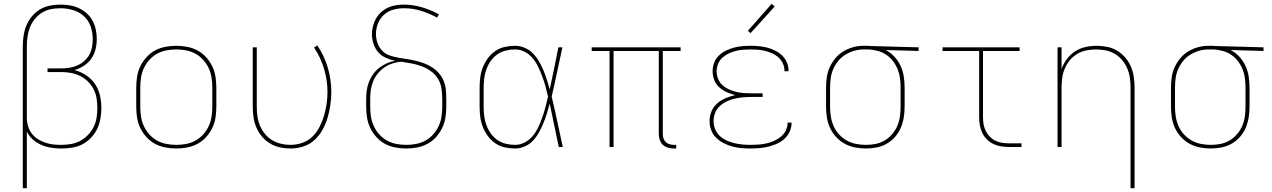

<svg xmlns="http://www.w3.org/2000/svg" viewBox="-20 -767 6640 1002"><path d="M99 215V-525Q99 -553 103 -580.5Q107 -608 117.5 -633.5Q128 -659 146 -681Q164 -703 188 -717.5Q212 -732 239.5 -737.5Q267 -743 295 -743Q319 -743 344 -739Q369 -735 391.5 -724.5Q414 -714 432.5 -697.5Q451 -681 463 -659Q475 -637 480 -612.5Q485 -588 485 -564V-563Q485 -536 478.5 -509.5Q472 -483 456.5 -461Q441 -439 418 -424Q395 -409 369 -401Q401 -393 429 -374.5Q457 -356 475.5 -329Q494 -302 501.5 -269.5Q509 -237 509 -204Q509 -176 504 -147.5Q499 -119 487 -94Q475 -69 455 -48Q435 -27 410 -14Q385 -1 356.5 3.5Q328 8 300 8Q274 8 247.5 4Q221 0 196.5 -10.5Q172 -21 151.5 -39Q131 -57 120 -81V215ZM297 -11Q323 -11 348.5 -15Q374 -19 397 -31Q420 -43 438.5 -62Q457 -81 468.5 -104Q480 -127 484 -152.5Q488 -178 488 -204Q488 -229 484 -254Q480 -279 468.5 -301.5Q457 -324 438.5 -342Q420 -360 397.5 -371Q375 -382 350 -386.5Q325 -391 300 -391H228V-410H300Q321 -410 342.5 -413.5Q364 -417 383.5 -425.5Q403 -434 419 -448Q435 -462 445.5 -480.5Q456 -499 460 -520.5Q464 -542 464 -563Q464 -563 464 -563Q464 -563 464 -563Q464 -597 453 -629Q442 -661 417.5 -683Q393 -705 360.5 -714.5Q328 -724 295 -724Q270 -724 245 -719Q220 -714 198.5 -700.5Q177 -687 161 -667Q145 -647 136 -623.5Q127 -600 123.5 -575Q120 -550 120 -525V-154V-146Q121 -125 127.5 -105Q134 -85 147 -68.5Q160 -52 177.5 -41Q195 -30 215 -23Q235 -16 255.5 -13.5Q276 -11 297 -11Z M900 8Q871 8 842.5 2.5Q814 -3 789 -16.5Q764 -30 744.5 -51.5Q725 -73 712.5 -98.5Q700 -124 695.5 -152.5Q691 -181 691 -210V-310Q691 -339 695.5 -367.5Q700 -396 712.5 -421.5Q725 -447 744.5 -468.5Q764 -490 789 -503.5Q814 -517 842.5 -522.5Q871 -528 900 -528Q929 -528 957.5 -522.5Q986 -517 1011 -503.5Q1036 -490 1055.5 -468.5Q1075 -447 1087.5 -421.5Q1100 -396 1104.5 -367.5Q1109 -339 1109 -310V-210Q1109 -181 1104.5 -152.5Q1100 -124 1087.5 -98.5Q1075 -73 1055.5 -51.5Q1036 -30 1011 -16.5Q986 -3 957.5 2.5Q929 8 900 8ZM900 -11Q926 -11 952 -16Q978 -21 1000.5 -33.5Q1023 -46 1040.5 -65.5Q1058 -85 1069 -108.5Q1080 -132 1084 -158Q1088 -184 1088 -210V-310Q1088 -336 1084 -362Q1080 -388 1069 -411.5Q1058 -435 1040.5 -454.5Q1023 -474 1000.5 -486.5Q978 -499 952 -504Q926 -509 900 -509Q874 -509 848 -504Q822 -499 799.5 -486.5Q777 -474 759.5 -454.5Q742 -435 731 -411.5Q720 -388 716 -362Q712 -336 712 -310V-210Q712 -184 716 -158Q720 -132 731 -108.5Q742 -85 759.5 -65.5Q777 -46 799.5 -33.5Q822 -21 848 -16Q874 -11 900 -11Z M1496 8Q1468 8 1440.5 2Q1413 -4 1389 -18.5Q1365 -33 1347 -54.5Q1329 -76 1318 -101.5Q1307 -127 1303 -154.5Q1299 -182 1299 -210V-520H1320V-210Q1320 -185 1323.5 -160Q1327 -135 1336.5 -112Q1346 -89 1362 -69Q1378 -49 1399.5 -36Q1421 -23 1445.5 -17Q1470 -11 1495 -11Q1527 -11 1557.5 -21.5Q1588 -32 1610.5 -54Q1633 -76 1647.5 -104.5Q1662 -133 1671 -163Q1680 -193 1684.5 -224.5Q1689 -256 1689 -288Q1689 -349 1671 -408.5Q1653 -468 1619 -519L1636 -530Q1672 -477 1690.5 -414.5Q1709 -352 1709 -287Q1709 -253 1704 -219Q1699 -185 1689.5 -152.5Q1680 -120 1663 -89.5Q1646 -59 1621 -36Q1596 -13 1563 -2.5Q1530 8 1496 8Z M2100 8Q2071 8 2042.5 2.5Q2014 -3 1989 -16.5Q1964 -30 1944.5 -51.5Q1925 -73 1912.5 -99Q1900 -125 1895.5 -153Q1891 -181 1891 -210V-250Q1891 -273 1894 -295.5Q1897 -318 1905.5 -339.5Q1914 -361 1927.5 -380Q1941 -399 1959 -413Q1977 -427 1998.5 -436.5Q2020 -446 2042 -450Q2017 -455 1993.5 -465.5Q1970 -476 1953.5 -495Q1937 -514 1929 -539Q1921 -564 1921 -589Q1921 -610 1926.5 -631Q1932 -652 1942.5 -670.5Q1953 -689 1969 -703.5Q1985 -718 2004.5 -727Q2024 -736 2045 -739.5Q2066 -743 2087 -743Q2135 -743 2182 -729Q2229 -715 2271 -692L2261 -675Q2221 -697 2177.5 -710.5Q2134 -724 2088 -724Q2060 -724 2032.5 -716.5Q2005 -709 1984 -690Q1963 -671 1952.5 -644.5Q1942 -618 1942 -589Q1942 -566 1950 -543Q1958 -520 1974 -503Q1990 -486 2012.5 -478Q2035 -470 2058.5 -466Q2082 -462 2105 -458.5Q2128 -455 2151 -449.5Q2174 -444 2196 -435.5Q2218 -427 2237.5 -414Q2257 -401 2272.5 -382.5Q2288 -364 2296.5 -342Q2305 -320 2307 -296.5Q2309 -273 2309 -250V-210Q2309 -181 2304.5 -153Q2300 -125 2287.5 -99Q2275 -73 2255.5 -51.5Q2236 -30 2211 -16.5Q2186 -3 2157.5 2.5Q2129 8 2100 8ZM2100 -11Q2126 -11 2152 -16Q2178 -21 2200.5 -33.5Q2223 -46 2240.5 -65.5Q2258 -85 2269 -108.5Q2280 -132 2284 -158Q2288 -184 2288 -210V-250Q2288 -277 2284 -304.5Q2280 -332 2266 -355.5Q2252 -379 2229 -395.5Q2206 -412 2180 -421.5Q2154 -431 2127 -436Q2100 -441 2073 -445Q2050 -443 2027 -435.5Q2004 -428 1985 -414.5Q1966 -401 1951 -382.5Q1936 -364 1927 -342Q1918 -320 1915 -296.5Q1912 -273 1912 -250V-210Q1912 -184 1916 -158Q1920 -132 1931 -108.5Q1942 -85 1959.5 -65.5Q1977 -46 1999.5 -33.5Q2022 -21 2048 -16Q2074 -11 2100 -11Z M2668 8Q2641 8 2614 2Q2587 -4 2564.5 -19.5Q2542 -35 2526 -57Q2510 -79 2500 -104Q2490 -129 2486.5 -156Q2483 -183 2483 -210V-310Q2483 -337 2486.5 -364Q2490 -391 2500 -416Q2510 -441 2526 -463Q2542 -485 2564.5 -500.5Q2587 -516 2614 -522Q2641 -528 2668 -528Q2694 -528 2718.5 -517.5Q2743 -507 2761.5 -488Q2780 -469 2793 -446.5Q2806 -424 2816 -400Q2826 -376 2834 -351Q2842 -326 2849 -301Q2861 -355 2872 -410Q2883 -465 2894 -520H2915Q2901 -456 2887.5 -391.5Q2874 -327 2859 -263Q2875 -198 2888.5 -132Q2902 -66 2917 0H2896Q2884 -56 2872.5 -112.5Q2861 -169 2849 -226Q2842 -200 2834 -174.5Q2826 -149 2816 -124.5Q2806 -100 2793 -76.5Q2780 -53 2762 -33.5Q2744 -14 2719 -3Q2694 8 2668 8ZM2668 -11Q2695 -11 2720 -24.5Q2745 -38 2762 -59.5Q2779 -81 2790.5 -106Q2802 -131 2811 -157Q2820 -183 2827 -209.5Q2834 -236 2840 -263Q2834 -289 2827 -315Q2820 -341 2810.5 -366.5Q2801 -392 2789.5 -416.5Q2778 -441 2761 -462Q2744 -483 2719.5 -496Q2695 -509 2668 -509Q2643 -509 2619 -503Q2595 -497 2575 -483Q2555 -469 2541 -449Q2527 -429 2518.5 -406Q2510 -383 2507 -358.5Q2504 -334 2504 -310V-210Q2504 -186 2507 -161.5Q2510 -137 2518.5 -114Q2527 -91 2541 -71Q2555 -51 2575 -37Q2595 -23 2619 -17Q2643 -11 2668 -11Z M3496 8Q3481 8 3465.5 3.5Q3450 -1 3439 -11.5Q3428 -22 3423 -37Q3418 -52 3418 -68V-501H3182V0H3161V-501H3068V-520H3532V-501H3439V-68Q3439 -56 3442.5 -45Q3446 -34 3454 -26Q3462 -18 3473.5 -14.5Q3485 -11 3496 -11H3509V8Z M3897 8Q3873 8 3849 6Q3825 4 3801.5 -2.5Q3778 -9 3756.5 -20Q3735 -31 3717.5 -48Q3700 -65 3691.5 -88Q3683 -111 3683 -135Q3683 -161 3693 -185.5Q3703 -210 3723 -227.5Q3743 -245 3767.5 -255Q3792 -265 3817 -271Q3794 -276 3772.5 -286Q3751 -296 3733.5 -311.5Q3716 -327 3707.5 -349.5Q3699 -372 3699 -396Q3699 -418 3707 -439.5Q3715 -461 3731 -476.5Q3747 -492 3767 -502Q3787 -512 3808.5 -518Q3830 -524 3852.5 -526Q3875 -528 3897 -528Q3919 -528 3941 -526Q3963 -524 3984 -518.5Q4005 -513 4025 -503Q4045 -493 4061 -478Q4077 -463 4086 -442.5Q4095 -422 4095 -400Q4095 -398 4095 -397Q4095 -396 4095 -395H4074Q4074 -396 4074 -397Q4074 -398 4074 -399Q4074 -418 4065.5 -436Q4057 -454 4043 -467Q4029 -480 4011 -488Q3993 -496 3974 -501Q3955 -506 3935.5 -507.5Q3916 -509 3897 -509Q3877 -509 3857.5 -507.5Q3838 -506 3819 -501Q3800 -496 3782 -487.5Q3764 -479 3749.5 -465.5Q3735 -452 3727.5 -433.5Q3720 -415 3720 -395Q3720 -375 3727.5 -356Q3735 -337 3749.5 -323.5Q3764 -310 3782.5 -301.5Q3801 -293 3820.5 -288Q3840 -283 3860 -281.5Q3880 -280 3900 -280H3960V-261H3900Q3878 -261 3856.5 -259Q3835 -257 3813.5 -252Q3792 -247 3772 -237.5Q3752 -228 3736 -213Q3720 -198 3712 -177.5Q3704 -157 3704 -135Q3704 -114 3712 -93.5Q3720 -73 3736 -58Q3752 -43 3771.5 -34Q3791 -25 3812 -20Q3833 -15 3854.5 -13Q3876 -11 3897 -11Q3918 -11 3938.5 -12.5Q3959 -14 3979.5 -18.5Q4000 -23 4019 -31.5Q4038 -40 4054.5 -53Q4071 -66 4080.5 -85Q4090 -104 4090 -125Q4090 -125 4090 -125.5Q4090 -126 4090 -127H4111Q4111 -126 4111 -125.5Q4111 -125 4111 -124Q4111 -101 4100.5 -79Q4090 -57 4072.5 -41.5Q4055 -26 4033.5 -16.5Q4012 -7 3989.5 -1.5Q3967 4 3943.5 6Q3920 8 3897 8ZM3897 -594 3883 -606 4007 -747 4023 -733Z M4499 8Q4471 8 4442.5 2.5Q4414 -3 4389 -16.5Q4364 -30 4344 -51.5Q4324 -73 4312 -99Q4300 -125 4295.5 -153Q4291 -181 4291 -210V-310Q4291 -337 4295 -364.5Q4299 -392 4310.5 -417Q4322 -442 4340 -463.5Q4358 -485 4381.5 -499Q4405 -513 4431.5 -520.5Q4458 -528 4486 -528Q4489 -528 4492.5 -528Q4496 -528 4500 -528Q4505 -528 4509 -528Q4513 -528 4518 -527L4774 -520V-501L4602 -506Q4628 -493 4648 -471Q4668 -449 4680 -423Q4692 -397 4696.5 -368Q4701 -339 4701 -310V-210Q4701 -182 4696.5 -154Q4692 -126 4681 -100Q4670 -74 4651 -52.5Q4632 -31 4607.5 -17Q4583 -3 4555 2.5Q4527 8 4499 8ZM4499 -11Q4525 -11 4550 -16Q4575 -21 4597 -34Q4619 -47 4636 -67Q4653 -87 4663 -110.5Q4673 -134 4676.5 -159Q4680 -184 4680 -210V-310Q4680 -334 4677 -358Q4674 -382 4665 -404.5Q4656 -427 4641.5 -446.5Q4627 -466 4607 -480Q4587 -494 4563.5 -500.5Q4540 -507 4516 -509H4500Q4497 -509 4493.5 -509Q4490 -509 4487 -509Q4462 -509 4438 -502Q4414 -495 4392.5 -482Q4371 -469 4355 -449.5Q4339 -430 4329 -407.5Q4319 -385 4315.5 -360Q4312 -335 4312 -310V-210Q4312 -184 4316 -158.5Q4320 -133 4330.5 -109Q4341 -85 4359 -65.5Q4377 -46 4399.5 -33.5Q4422 -21 4447.5 -16Q4473 -11 4499 -11Z M5244 0Q5224 0 5203 -3.5Q5182 -7 5163.5 -16Q5145 -25 5130 -40Q5115 -55 5106 -74Q5097 -93 5093.5 -113.5Q5090 -134 5090 -155V-501H4899V-520H5301V-501H5110V-155Q5110 -137 5113 -119Q5116 -101 5124 -84.5Q5132 -68 5145 -54.5Q5158 -41 5174 -33Q5190 -25 5208 -22Q5226 -19 5244 -19H5311V0Z M5880 215V-310Q5880 -335 5876.5 -360.5Q5873 -386 5863 -409.5Q5853 -433 5836.5 -453Q5820 -473 5798 -486Q5776 -499 5750.5 -504Q5725 -509 5700 -509Q5675 -509 5649.5 -504Q5624 -499 5602 -486Q5580 -473 5563.5 -453Q5547 -433 5537 -409.5Q5527 -386 5523.5 -360.5Q5520 -335 5520 -310V0H5499V-520H5520V-407Q5530 -435 5548 -459Q5566 -483 5590.5 -499Q5615 -515 5644.5 -521.5Q5674 -528 5703 -528Q5731 -528 5758.5 -522.5Q5786 -517 5810 -502.5Q5834 -488 5852.5 -466.5Q5871 -445 5882 -419Q5893 -393 5897 -365.5Q5901 -338 5901 -310V215Z M6299 8Q6271 8 6242.5 2.5Q6214 -3 6189 -16.5Q6164 -30 6144 -51.5Q6124 -73 6112 -99Q6100 -125 6095.5 -153Q6091 -181 6091 -210V-310Q6091 -337 6095 -364.5Q6099 -392 6110.5 -417Q6122 -442 6140 -463.5Q6158 -485 6181.5 -499Q6205 -513 6231.5 -520.5Q6258 -528 6286 -528Q6289 -528 6292.5 -528Q6296 -528 6300 -528Q6305 -528 6309 -528Q6313 -528 6318 -527L6574 -520V-501L6402 -506Q6428 -493 6448 -471Q6468 -449 6480 -423Q6492 -397 6496.5 -368Q6501 -339 6501 -310V-210Q6501 -182 6496.5 -154Q6492 -126 6481 -100Q6470 -74 6451 -52.5Q6432 -31 6407.5 -17Q6383 -3 6355 2.5Q6327 8 6299 8ZM6299 -11Q6325 -11 6350 -16Q6375 -21 6397 -34Q6419 -47 6436 -67Q6453 -87 6463 -110.5Q6473 -134 6476.5 -159Q6480 -184 6480 -210V-310Q6480 -334 6477 -358Q6474 -382 6465 -404.5Q6456 -427 6441.5 -446.5Q6427 -466 6407 -480Q6387 -494 6363.5 -500.5Q6340 -507 6316 -509H6300Q6297 -509 6293.5 -509Q6290 -509 6287 -509Q6262 -509 6238 -502Q6214 -495 6192.5 -482Q6171 -469 6155 -449.5Q6139 -430 6129 -407.5Q6119 -385 6115.5 -360Q6112 -335 6112 -310V-210Q6112 -184 6116 -158.5Q6120 -133 6130.5 -109Q6141 -85 6159 -65.5Q6177 -46 6199.5 -33.5Q6222 -21 6247.5 -16Q6273 -11 6299 -11Z"/></svg>

Font: Iosevka SS04 Thin Extended
Style: Regular
Weight: 100
Width: 7
Monospace: yes
Designer: Belleve Invis
Foundry: Belleve Invis
Version: Version 19.0.0; ttfautohint (v1.8.4)